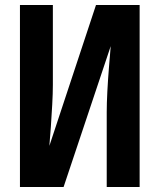

<svg xmlns="http://www.w3.org/2000/svg" viewBox="-20 -750 640 770"><path d="M60 0V-730H192V-410Q192 -376 189.5 -331Q187 -286 184 -242Q181 -198 178 -165L365 -730H540V0H408V-300Q408 -335 410.5 -383Q413 -431 417 -480Q421 -529 424 -565L235 0Z"/></svg>

Font: JetBrains Mono NL ExtraBold
Style: Regular
Weight: 800
Designer: Philipp Nurullin, Konstantin Bulenkov
Foundry: JetBrains
Version: Version 2.304; ttfautohint (v1.8.4.7-5d5b)